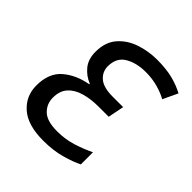

<svg xmlns="http://www.w3.org/2000/svg" viewBox="-157 -652 771 771"><g transform="rotate(45 228.0 -267.0)"><path d="M205.6 9.8Q117.2 9.8 73.2 -29.1Q29.3 -67.9 29.3 -127.4Q29.3 -198.7 71.8 -234.6Q114.3 -270.5 176.3 -281.2V-284.2Q144.5 -296.9 123 -323.2Q101.6 -349.6 101.6 -391.1Q101.6 -445.8 130.6 -479.5Q159.7 -513.2 205.1 -528.6Q250.5 -543.9 298.8 -543.9Q349.6 -543.9 386.5 -534.9Q423.3 -525.9 455.6 -508.8L425.8 -445.8Q404.8 -458 372.3 -467.3Q339.8 -476.6 302.7 -476.6Q250 -476.6 213.9 -455.3Q177.7 -434.1 177.7 -384.8Q177.7 -354 201.4 -333.3Q225.1 -312.5 277.3 -312.5H337.4L323.7 -244.1H266.6Q223.1 -244.1 187.7 -234.1Q152.3 -224.1 131.6 -201.4Q110.8 -178.7 110.8 -140.1Q110.8 -104.5 135.7 -80.3Q160.6 -56.2 218.3 -56.2Q264.6 -56.2 305.2 -69.1Q345.7 -82 379.9 -98.6V-29.8Q353.5 -16.1 308.3 -3.2Q263.2 9.8 205.6 9.8Z"/></g></svg>

Font: Open Sans
Style: Italic
Weight: 400
Italic angle: -12°
Designer: Monotype Design Team
Foundry: Monotype Imaging Inc.
Version: Version 3.000; ttfautohint (v1.8.4)